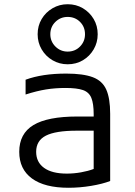

<svg xmlns="http://www.w3.org/2000/svg" viewBox="-20 -878 640 908"><path d="M304 10Q191 10 131 -34Q71 -78 71 -160Q71 -246 138 -286.5Q205 -327 346 -327H423V-338Q423 -388 412 -415Q401 -442 372.5 -452Q344 -462 290 -462Q241 -462 197.5 -455Q154 -448 101 -431V-501Q180 -530 293 -530Q373 -530 418.5 -513Q464 -496 482.5 -454.5Q501 -413 501 -340V-22Q465 -8 411 1Q357 10 304 10ZM423 -260H343Q243 -260 197 -236.5Q151 -213 151 -160Q151 -111 188.5 -84Q226 -57 296 -57Q329 -57 363 -63Q397 -69 423 -79ZM300 -574Q261 -574 228.5 -593Q196 -612 177 -644.5Q158 -677 158 -716Q158 -756 177 -788Q196 -820 228.5 -839Q261 -858 300 -858Q340 -858 372 -839Q404 -820 423 -788Q442 -756 442 -716Q442 -677 423 -644.5Q404 -612 372 -593Q340 -574 300 -574ZM300 -634Q335 -634 358.5 -658Q382 -682 382 -716Q382 -751 358.5 -774.5Q335 -798 300 -798Q266 -798 242 -774.5Q218 -751 218 -716Q218 -682 242 -658Q266 -634 300 -634Z"/></svg>

Font: M PLUS Code Latin 60
Style: Regular
Weight: 400
Width: 7
Monospace: yes
Designer: Coji Morishita
Foundry: UNDERFOREST DESIGN
Version: Version 1.005; ttfautohint (v1.8.3)